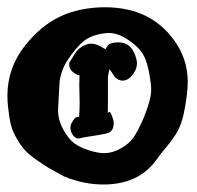

<svg xmlns="http://www.w3.org/2000/svg" viewBox="-26 -534 531 517"><path d="M268.1 -232.9Q271.5 -232.9 275.9 -220.9Q280.3 -209 280.3 -201.7Q280.3 -188.5 272.5 -180.2Q269 -176.3 256.3 -173.6Q243.7 -170.9 221.9 -167.7Q200.2 -164.6 188 -161.6Q187.5 -161.6 186.5 -161.4Q185.5 -161.1 185.1 -161.1Q176.8 -161.1 170.2 -170.4Q163.6 -179.7 163.6 -189.9Q163.6 -196.8 166 -201.2Q175.3 -219.7 184.6 -219.7Q186.5 -219.7 187 -218.3Q188.5 -242.2 188.5 -256.8Q188.5 -264.2 188 -279.3Q187.5 -294.4 187.5 -304.2Q187.5 -320.8 188 -331.1Q180.2 -332 170.2 -340.1Q160.2 -348.1 160.2 -361.3Q160.2 -365.2 162.1 -367.7Q163.6 -370.1 167 -375.5Q170.4 -380.9 171.4 -382.8Q172.4 -384.8 175.3 -388.9Q178.2 -393.1 179.4 -394.8Q180.7 -396.5 183.3 -399.4Q186 -402.3 188.2 -403.8Q190.4 -405.3 193.4 -407.5Q196.3 -409.7 199.5 -411.1Q202.6 -412.6 206.5 -414.1Q212.4 -416.5 220.2 -416.5Q230 -416.5 244.6 -409.2Q246.6 -408.2 250.7 -405.5Q254.9 -402.8 258.3 -401.4Q258.3 -401.9 260.5 -405.8Q262.7 -409.7 264.9 -412.4Q267.1 -415 273.9 -417.5Q280.8 -419.9 290.5 -419.9H297.4Q330.6 -417.5 341.3 -374.5Q342.8 -368.7 342.8 -363.3Q342.8 -349.6 334 -336.9Q320.8 -316.9 303.7 -316.9Q300.8 -316.9 299.3 -317.4Q293 -318.8 288.6 -322Q284.2 -325.2 282 -328.4Q279.8 -331.5 275.9 -337.6Q272 -343.8 268.6 -347.7Q268.1 -345.7 267.1 -340.8Q266.1 -335.9 265.4 -332.3Q264.6 -328.6 264.6 -327.6V-262.7Q264.6 -242.7 264.2 -229Q266.6 -232.9 268.1 -232.9ZM252.3 -37.2Q199.6 -37.2 146.9 -58.7Q119 -74 107.2 -80.6Q95.5 -87.3 72.3 -103.5Q49.2 -119.7 38.1 -133Q27 -146.3 15.5 -167.3Q4.1 -188.2 0.3 -212.3Q-6.1 -252.3 -6.1 -275.2Q-6.1 -352 42.2 -412.3Q84.7 -465.6 137.1 -490Q189.4 -514.5 259.3 -514.5Q378.6 -513.2 441.4 -427.5Q479.5 -376.7 479.5 -313.3Q479.5 -279.6 468.7 -227.6Q463 -201.6 452.9 -182.2Q442.7 -162.8 423 -139.3Q403.3 -115.9 397 -106.3Q349.4 -37.2 252.3 -37.2ZM132.3 -277.1Q132.3 -271.4 131.7 -262.8Q131 -254.2 130.7 -247.9Q130.4 -241.5 130.4 -236.5Q130.4 -209.2 146.3 -181.9Q159 -159.7 173.6 -148.6Q188.2 -137.4 213.6 -129.2Q237.7 -121.6 254.2 -121.6Q275.8 -121.6 296.7 -133Q321.5 -146.3 333.5 -163.8Q345.6 -181.2 361.5 -218.1Q381.1 -266.3 381.1 -291.7Q381.1 -305.6 376.7 -332.3Q371 -364 362.4 -381.8Q353.8 -399.6 333.5 -416.1Q297.3 -445.3 267.5 -445.3Q258.6 -445.3 249.1 -443.4Q217.4 -438.3 197.7 -421.8Q178 -405.3 155.2 -371Q145.6 -355.8 140.6 -340.6Q135.5 -325.3 134.5 -314.2Q133.6 -303.1 132.3 -277.1Z"/></svg>

Font: Essays1743
Style: Bold
Weight: 700
Designer: Based on the typeface in a 1743 English translation of the essays of Montaigne.  PostScript/TrueType font designed by Jo
Version: Version 002.100